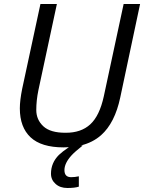

<svg xmlns="http://www.w3.org/2000/svg" viewBox="-20 -734 727 969"><path d="M338.9 160.2Q357.9 160.2 377.9 155.8V208Q357.4 214.8 320.3 214.8Q283.2 214.8 260.7 194.3Q237.3 173.8 237.3 142.6Q237.3 87.9 277.3 47.9Q293.9 31.7 327.6 8.8Q314.5 9.8 300.8 9.8Q188.5 9.8 134.3 -41Q80.1 -91.8 80.1 -187Q80.1 -226.6 91.8 -285.2L184.1 -713.9H267.1L173.8 -278.8Q163.1 -227.5 163.1 -178.7Q163.1 -129.9 198.7 -96.7Q234.4 -63.5 311.5 -64Q388.7 -63.5 435.5 -106.4Q482.4 -149.4 503.9 -248L604 -713.9H687L586.9 -242.2Q559.6 -113.3 490.2 -51.8Q448.2 -14.6 388.2 0H397.9Q357.9 31.7 341.3 49.8Q305.2 89.4 305.2 124.5Q305.2 160.2 338.9 160.2Z"/></svg>

Font: OpenSans-Italic
Style: Italic
Weight: 400
Italic angle: -12°
Foundry: Ascender Corporation
Version: Version 1.10